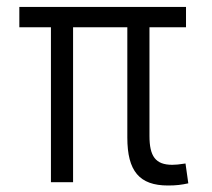

<svg xmlns="http://www.w3.org/2000/svg" viewBox="-20 -538 626 567"><path d="M476.1 9.8C500 9.8 516.1 7.8 536.1 3.4L527.8 -55.2C509.3 -52.2 497.6 -51.3 488.8 -51.3C439 -51.3 421.4 -76.7 421.4 -136.7V-457.5H529.3V-517.6H37.1V-457.5H130.4V0H195.8V-457.5H356V-131.8C356 -32.7 391.6 9.8 476.1 9.8Z"/></svg>

Font: Cascadia Mono NF Light
Style: Regular
Weight: 300
Monospace: yes
Designer: Aaron Bell
Foundry: Saja Typeworks
Version: Version 2404.023